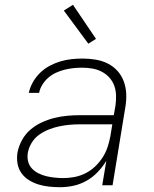

<svg xmlns="http://www.w3.org/2000/svg" viewBox="-20 -772 640 800"><path d="M230 8Q207 8 184 5.5Q161 3 140 -3.5Q119 -10 100.5 -21.5Q82 -33 69.5 -50.5Q57 -68 53 -90.5Q49 -113 53 -137Q58 -163 71.5 -188Q85 -213 106.5 -231.5Q128 -250 154 -262Q180 -274 206.5 -280.5Q233 -287 259.5 -289.5Q286 -292 312 -292H454L461 -331Q464 -352 463.5 -374Q463 -396 456 -415Q449 -434 435.5 -449Q422 -464 403.5 -473.5Q385 -483 364 -486.5Q343 -490 321 -490Q303 -490 285 -488Q267 -486 249 -481.5Q231 -477 213.5 -469Q196 -461 181.5 -448.5Q167 -436 156.5 -419Q146 -402 143 -385H100Q105 -408 117 -429.5Q129 -451 147 -468.5Q165 -486 186.5 -497.5Q208 -509 231 -516Q254 -523 277.5 -525.5Q301 -528 324 -528Q351 -528 378.5 -523.5Q406 -519 429.5 -507Q453 -495 470 -476Q487 -457 496 -432Q505 -407 506 -379.5Q507 -352 502 -324L449 0H406L423 -102Q408 -77 387 -55Q366 -33 340 -18.5Q314 -4 286 2Q258 8 230 8ZM244 -30Q267 -30 290.5 -34.5Q314 -39 336 -50Q358 -61 376 -78Q394 -95 407.5 -116Q421 -137 428.5 -160Q436 -183 440 -205L448 -254H313Q291 -254 269.5 -252Q248 -250 226.5 -245.5Q205 -241 183.5 -232.5Q162 -224 143 -210.5Q124 -197 112 -177Q100 -157 96 -136Q93 -117 97 -100Q101 -83 112.5 -70.5Q124 -58 140 -50Q156 -42 172.5 -38Q189 -34 207.5 -32Q226 -30 244 -30ZM348 -590 246 -728 284 -752 380 -610Z"/></svg>

Font: Iosevka Aile XLt Obl
Style: Regular
Weight: 200
Italic angle: -9°
Designer: Belleve Invis
Foundry: Belleve Invis
Version: Version 31.1.0; ttfautohint (v1.8.4)